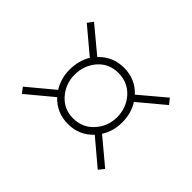

<svg xmlns="http://www.w3.org/2000/svg" viewBox="-119 -736 820 820"><g transform="rotate(-45 291.0 -326.5)"><path d="M460.9 -326.2Q460.9 -258.3 412.1 -212.9L508.8 -98.1L483.9 -78.1L387.2 -193.8Q345.2 -167 290 -167Q236.8 -167 194.8 -193.8L98.1 -78.1L73.2 -98.1L169.9 -212.9Q121.1 -258.3 121.1 -326.2Q121.1 -394.5 169.9 -439.9L73.2 -556.2L98.1 -575.2L194.8 -459Q238.8 -485.8 290 -485.8Q345.2 -485.8 387.2 -460L483.9 -575.2L508.8 -556.2L412.1 -439.9Q460.9 -394.5 460.9 -326.2ZM153.8 -328.1Q153.8 -271.5 194.3 -234.9Q234.9 -198.2 290 -198.2Q347.7 -198.2 387.9 -234.6Q428.2 -271 428.2 -328.1Q428.2 -384.3 387.9 -419.7Q347.7 -455.1 290 -455.1Q234.9 -455.1 194.3 -419.2Q153.8 -383.3 153.8 -328.1Z"/></g></svg>

Font: BioRhyme ExtraLight
Style: Regular
Weight: 275
Designer: Aoife Mooney
Foundry: Aoife Mooney Type
Version: Version 1.500;PS 001.500;hotconv 1.0.88;makeotf.lib2.5.64775